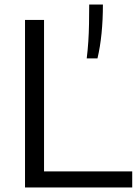

<svg xmlns="http://www.w3.org/2000/svg" viewBox="-20 -828 612 848"><path d="M90.5 0V-740H174.5V-71H564V0ZM363 -570Q367.5 -606 370 -644.2Q372.5 -682.5 373.2 -723.5Q374 -764.5 374 -808H434.5Q434.5 -740.5 428.5 -680.5Q422.5 -620.5 410.5 -570Z"/></svg>

Font: Encode Sans SemiExpanded
Style: Regular
Weight: 400
Width: 6
Designer: Multiple Designers
Foundry: Impallari Type
Version: Version 3.002